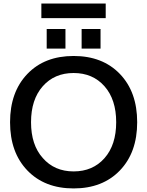

<svg xmlns="http://www.w3.org/2000/svg" viewBox="-20 -1059 834 1090"><path d="M222.7 -162.1Q289.1 -85.9 397.9 -85.9Q506.8 -85.9 573.2 -161.1Q639.6 -236.3 639.6 -365.2Q639.6 -494.1 573.2 -569.3Q506.8 -644.5 397.9 -644.5Q289.1 -644.5 222.7 -569.3Q156.2 -494.1 156.2 -365.2Q156.2 -236.3 222.7 -162.1ZM135.7 -639.6Q233.4 -741.2 397.9 -741.2Q562.5 -741.2 660.6 -639.2Q758.8 -537.1 758.8 -365.2Q758.8 -193.4 660.6 -91.3Q562.5 10.7 397.9 10.7Q233.4 10.7 135.3 -91.3Q37.1 -193.4 37.1 -365.2Q37.1 -537.1 135.7 -639.6ZM214.8 -956.1V-1039.1H580.1V-956.1ZM245.1 -783.2V-894.5H351.6V-783.2ZM443.4 -783.2V-894.5H550.8V-783.2Z"/></svg>

Font: Gen Shin Gothic Medium
Style: Regular
Weight: 500
Designer: [Source Han Sans]
Ryoko NISHIZUKA  (kana & ideographs); Paul D. Hunt (Latin, Greek & Cyrillic); Wenlong ZHANG  (bopomofo
Version: Version 1.002.20150607